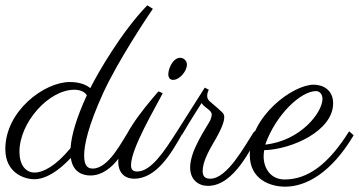

<svg xmlns="http://www.w3.org/2000/svg" viewBox="-30 -675 1348 721"><path d="M523 -655C425 -554 336 -398 309 -344C297 -354 274 -367 232 -367C137 -367 -10 -259 -10 -115C-10 -28 58 -2 99 -2C140 -2 187 -30 236 -82C243 -29 280 -16 309 -16C399 -16 448 -134 470 -168L453 -182C427 -143 378 -42 318 -42C298 -42 286 -54 286 -91C286 -131 301 -202 358 -327C414 -448 522 -610 544 -642ZM235 -119C180 -52 132 -27 100 -27C66 -27 43 -56 43 -105C43 -215 153 -338 249 -338C270 -338 288 -331 296 -317C257 -232 238 -167 235 -119Z M672 -433C672 -445 661 -458 647 -458C619 -458 602 -417 602 -396C602 -384 608 -375 620 -375C644 -375 672 -407 672 -433ZM565 -332C505 -262 414 -154 414 -67C414 -30 435 -4 474 -4C558 -4 614 -101 652 -168L635 -182C587 -107 538 -31 485 -31C471 -31 462 -36 462 -55C462 -118 555 -273 581 -325Z M925 -182C889 -128 824 -4 760 -4C747 -4 731 -7 731 -32C731 -65 751 -103 770 -136C803 -191 812 -219 812 -234C812 -250 810 -249 757 -295C750 -301 748 -309 748 -315C748 -325 752 -334 754 -338L739 -346L635 -182L653 -168C685 -223 727 -288 727 -288C739 -269 765 -262 765 -245C765 -239 763 -232 760 -224C743 -192 684 -110 684 -46C684 0 715 23 751 23C851 23 914 -125 943 -168Z M962 -111C1067 -114 1221 -184 1221 -287C1221 -338 1182 -357 1148 -357C1070 -357 908 -239 908 -93C908 -1 985 26 1041 26C1118 26 1213 -24 1298 -167L1281 -182C1203 -57 1125 -1 1039 -1C988 -1 960 -41 960 -88C960 -96 961 -104 962 -111ZM966 -132C1006 -245 1100 -333 1157 -333C1170 -333 1181 -321 1181 -304C1181 -252 1098 -146 966 -132Z"/></svg>

Font: Parisienne
Style: Regular
Weight: 400
Designer: Astigmatic (AOETI)
Foundry: Astigmatic (AOETI)
Version: Version 1.000